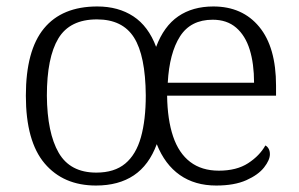

<svg xmlns="http://www.w3.org/2000/svg" viewBox="-20 -564 926 594"><path d="M277 10Q176 10 118 -58.5Q60 -127 60 -268Q60 -408 116 -476Q172 -544 281 -544Q346 -544 392.5 -513.5Q439 -483 463 -419Q487 -483 531.5 -513.5Q576 -544 640 -544Q730 -544 782 -481Q834 -418 834 -299V-268H497Q498 -194 515.5 -142Q533 -90 568.5 -63Q604 -36 657 -36Q712 -36 747.5 -59Q783 -82 801 -114Q807 -111 811 -104Q815 -97 815 -87Q815 -69 797 -46Q779 -23 742 -6.5Q705 10 649 10Q583 10 536.5 -22.5Q490 -55 465 -118Q441 -53 394 -21.5Q347 10 277 10ZM278 -30Q334 -30 367.5 -58Q401 -86 416 -139.5Q431 -193 431 -269Q430 -392 394.5 -448Q359 -504 280 -504Q196 -504 160.5 -445Q125 -386 125 -268Q126 -153 161.5 -91.5Q197 -30 278 -30ZM766 -308Q766 -367 752.5 -410.5Q739 -454 710.5 -478.5Q682 -503 638 -503Q570 -503 537 -451.5Q504 -400 499 -308Z"/></svg>

Font: Noto Serif Hebrew Light
Style: Regular
Weight: 300
Version: Version 2.003